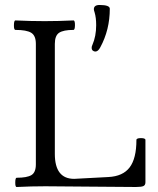

<svg xmlns="http://www.w3.org/2000/svg" viewBox="-20 -748 635 771"><path d="M362.8 -541Q357.4 -541 352.8 -544.7Q348.1 -548.3 348.1 -556.2Q348.1 -562 351.1 -567.9Q366.2 -602.5 366.2 -647Q366.2 -677.2 359.9 -698.2Q356.9 -707 356.9 -710.9Q356.9 -728 379.9 -728Q420.9 -728 420.9 -712.9Q420.9 -628.4 382.8 -558.1Q374 -541 362.8 -541ZM46.9 2.9Q41 2.9 41.3 -15.6Q41.5 -34.2 46.9 -34.2Q88.4 -34.2 106.2 -44.9Q124 -55.7 124 -87.9V-571.8Q124 -605 105.2 -616.5Q86.4 -627.9 42 -627.9Q35.6 -627.9 35.9 -647Q36.1 -666 42 -666Q100.6 -663.1 159.2 -663.1Q216.3 -663.1 274.9 -666Q281.2 -666 281 -647Q280.8 -627.9 274.9 -627.9Q234.9 -627.9 217.5 -616.5Q200.2 -605 200.2 -571.8V-129.9Q200.2 -29.8 277.8 -29.8L415 -37.1Q473.6 -40 500.7 -75.9Q527.8 -111.8 527.8 -186Q527.8 -193.4 545.9 -193.4Q564 -193.4 564 -186V-16.1Q564 -4.9 556.2 -1Q548.3 2.9 525.9 2.9Q464.8 2.9 343.8 1.5Q222.7 0 162.1 0Q105.5 0 46.9 2.9Z"/></svg>

Font: Junicode SmCond
Style: Regular
Weight: 400
Width: 4
Designer: Peter S. Baker
Version: Version 2.206